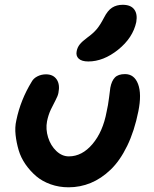

<svg xmlns="http://www.w3.org/2000/svg" viewBox="-20 -799 649 809"><path d="M352.1 -540Q324.2 -540 311.5 -552Q298.8 -564 303.2 -584Q306.2 -599.6 316.2 -612.1Q326.2 -624.5 347.2 -640.1Q373 -658.7 387.7 -676.3Q402.3 -693.8 418 -724.1Q433.6 -754.9 452.4 -766.8Q471.2 -778.8 497.1 -778.8Q530.8 -778.8 545.4 -759.5Q560.1 -740.2 554.2 -706.1Q540 -639.6 478 -589.8Q416 -540 352.1 -540ZM269 -9.8Q228.5 -9.8 193.1 -22.5Q157.7 -35.2 132.6 -56.6Q107.4 -78.1 87.6 -106.4Q67.9 -134.8 58.6 -166.3Q49.3 -197.8 45.7 -230.2Q42 -262.7 48.8 -292Q66.4 -377.9 113.8 -455.1Q121.1 -468.8 137.7 -477.3Q154.3 -485.8 173.8 -485.8Q204.1 -485.8 218.8 -464.4Q233.4 -442.9 226.1 -407.2Q223.6 -394.5 214.4 -377.4Q205.1 -360.4 194.3 -337.6Q183.6 -314.9 178.2 -288.1Q171.9 -254.9 182.6 -220.2Q193.4 -185.5 217.3 -162.8Q241.2 -140.1 270 -140.1Q325.7 -140.1 369.6 -191.9Q413.6 -243.7 429.2 -328.1Q435.5 -355 439.5 -387.7Q443.4 -420.4 444.8 -429.2Q450.2 -458 464.1 -472.4Q478 -486.8 506.8 -486.8Q545.9 -486.8 561.8 -444.8Q577.6 -402.8 563 -330.1Q546.4 -247.1 515.9 -184.3Q485.4 -121.6 446 -84Q406.7 -46.4 362.3 -28.1Q317.9 -9.8 269 -9.8Z"/></svg>

Font: Shantell Sans Irregular
Style: Italic
Weight: 600
Italic angle: -11.31°
Designer: Stephen Nixon, Anya Danilova, Shantell Martin
Foundry: Arrow Type
Version: Version 1.006;[9816181b4]